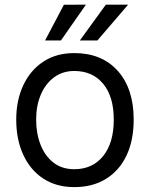

<svg xmlns="http://www.w3.org/2000/svg" viewBox="-20 -776 631 808"><path d="M292.6 11.4Q216.6 11.4 161.9 -24.7Q107.2 -60.7 77.8 -124.8Q48.3 -188.9 48.3 -272.7Q48.3 -353.7 77.8 -416.9Q107.2 -480.1 161.9 -516.3Q216.6 -552.6 292.6 -552.6Q408.7 -552.6 475.7 -477.6Q542.6 -402.7 542.6 -272.7Q542.6 -185.4 512.4 -121.6Q482.2 -57.9 426.1 -23.3Q370 11.4 292.6 11.4ZM292.6 -63.9Q369.3 -63.9 414.1 -119.3Q458.8 -174.7 458.8 -272.7Q458.8 -369.7 414.1 -423.5Q369.3 -477.3 292.6 -477.3Q243.6 -477.3 207.6 -450.6Q171.5 -424 151.8 -377.8Q132.1 -331.7 132.1 -272.7Q132.1 -214.5 150.6 -167.1Q169 -119.7 204.9 -91.8Q240.8 -63.9 292.6 -63.9ZM316.1 -605.8 425.4 -756.4H519.2L389.9 -605.8ZM169.7 -605.8 248.9 -756 341.6 -756.4 236.5 -605.8Z"/></svg>

Font: Interface
Style: Regular
Weight: 400
Designer: Rasmus Andersson
Foundry: rsms
Version: Version 1.8